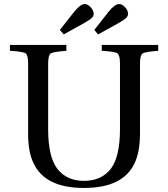

<svg xmlns="http://www.w3.org/2000/svg" viewBox="-20 -914 831 949"><path d="M29 -663V-692H308V-663Q243 -658 230.5 -649.5Q218 -641 218 -599V-275Q218 -140 263 -80Q310 -20 395 -20Q481 -20 528 -80Q573 -140 573 -275V-599Q573 -641 561 -650Q549 -659 483 -663V-692H762V-663Q697 -658 684.5 -649.5Q672 -641 672 -599V-255Q672 -163 645 -107Q588 15 395 15Q203 15 146 -107Q119 -161 119 -253V-599Q119 -641 107 -650Q95 -659 29 -663ZM276 -766 346 -855Q377 -894 399 -894Q414 -894 428.5 -878Q443 -862 443 -846Q443 -834 433.5 -825Q424 -816 396 -800L295 -744ZM446 -766 516 -855Q547 -894 569 -894Q584 -894 598.5 -878Q613 -862 613 -846Q613 -834 603.5 -825Q594 -816 566 -800L465 -744Z"/></svg>

Font: Heuristica
Style: Regular
Weight: 400
Version: Version 1.0.1 ; ttfautohint (v1.4.1)